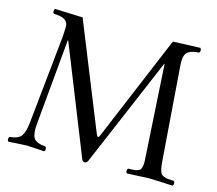

<svg xmlns="http://www.w3.org/2000/svg" viewBox="-95 -770 1014 896"><g transform="rotate(15 411.5 -322.0)"><path d="M651.4 -103 625.5 -534.2H623.5L398.4 -4.9Q393.1 5.9 384.3 5.9Q374 5.9 369.6 -4.9L162.6 -523.9H160.6L122.6 -109.9Q118.2 -63 129.9 -42Q142.1 -21.5 188.5 -18.1Q192.9 -13.7 192.9 -6.6Q192.9 0.5 188.5 4.9Q175.3 4.4 145.3 2.2Q115.2 0 102.5 0Q89.8 0 58.8 2.2Q27.8 4.4 14.6 4.9Q10.3 0.5 10.3 -6.6Q10.3 -13.7 14.6 -18.1Q55.7 -21.5 70.1 -40.8Q84.5 -60.1 89.4 -107.9L133.3 -533.2Q135.3 -561 135.7 -578.6Q136.2 -596.2 128.2 -606.4Q120.1 -616.7 106.2 -621.1Q92.3 -625.5 65.4 -627Q61 -631.3 61 -638.4Q61 -645.5 65.4 -649.9L199.7 -645L404.3 -137.2Q409.2 -126 411.6 -125.5Q412.6 -125 413.6 -125Q416.5 -125 418 -126.7Q419.4 -128.4 423.3 -138.2L635.7 -645L767.6 -649.9Q772 -645.5 772 -638.4Q772 -631.3 767.6 -627Q742.7 -625.5 727.8 -619.6Q712.9 -613.8 706.3 -603.3Q699.7 -592.8 698.2 -577.6Q696.8 -562.5 698.7 -542L731.4 -107.9Q733.4 -84 734.6 -72.3Q735.8 -60.5 739.5 -48.6Q743.2 -36.6 746.8 -32.7Q750.5 -28.8 760.3 -24.7Q770 -20.5 779.5 -19.8Q789.1 -19 808.6 -18.1Q813 -13.7 813 -6.6Q813 0.5 808.6 4.9Q795.9 4.4 752.9 2.2Q710 0 694.3 0Q682.1 0 647 2.2Q611.8 4.4 587.4 4.9Q583 0.5 583 -6.6Q583 -13.7 587.4 -18.1Q606.9 -19 615.5 -19.5Q624 -20 633.8 -23.7Q643.6 -27.3 646 -31.2Q648.4 -35.2 651.1 -45.9Q653.8 -56.6 653.3 -68.4Q653.3 -74.7 651.4 -103Z"/></g></svg>

Font: Linux Libertine Display G
Style: Regular
Weight: 400
Designer: Philipp H. Poll
Foundry: Philipp H. Poll
Version: Version 5.0.9